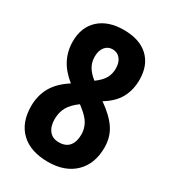

<svg xmlns="http://www.w3.org/2000/svg" viewBox="-179 -819 828 925"><g transform="rotate(30 234.5 -357.0)"><path d="M234.9 -724.1Q323.7 -724.1 371.8 -678.7Q419.9 -633.3 419.9 -553.2Q419.9 -495.6 395.3 -451.4Q370.6 -407.2 316.9 -375Q378.4 -332 407.7 -288.1Q437 -244.1 437 -186Q437 -95.2 382.8 -42.7Q328.6 9.8 234.9 9.8Q136.7 9.8 83.7 -41.3Q30.8 -92.3 30.8 -183.1Q30.8 -242.7 57.6 -289.6Q84.5 -336.4 142.1 -373Q94.2 -411.1 71.5 -455.8Q48.8 -500.5 48.8 -553.2Q48.8 -633.3 98.9 -678.7Q148.9 -724.1 234.9 -724.1ZM234.9 -616.2Q209 -616.2 192.9 -596.4Q176.8 -576.7 176.8 -543Q176.8 -511.7 191.2 -487.3Q205.6 -462.9 233.9 -440.9Q267.6 -465.8 280.8 -489.5Q293.9 -513.2 293.9 -543Q293.9 -576.7 277.6 -596.4Q261.2 -616.2 234.9 -616.2ZM160.2 -185.1Q160.2 -146 178.7 -122.1Q197.3 -98.1 232.9 -98.1Q271.5 -98.1 290.3 -121.3Q309.1 -144.5 309.1 -185.1Q309.1 -213.9 295.4 -240.7Q281.7 -267.6 244.1 -296.9L230 -308.1Q191.9 -280.3 176 -251.5Q160.2 -222.7 160.2 -185.1Z"/></g></svg>

Font: Open Sans Condensed
Style: Bold
Weight: 700
Width: 3
Designer: Monotype Design Team
Foundry: Monotype Imaging Inc.
Version: Version 3.003; ttfautohint (v1.8.4)